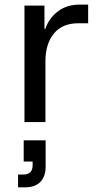

<svg xmlns="http://www.w3.org/2000/svg" viewBox="-20 -524 427 824"><path d="M85 0V-500H170.8V-400H174.2Q190.8 -446.7 228.8 -475.4Q266.7 -504.2 321.7 -504.2H358.3V-424.2H316.7Q247.5 -424.2 211.2 -380Q175 -335.8 175 -260.8V0ZM57.5 280V225H80.8Q100 225 110 215Q120 205 120 185.8V169.2H81.7V78.3H175.8V190.8Q175.8 233.3 153.3 256.7Q130.8 280 87.5 280Z"/></svg>

Font: Funnel Sans
Style: Regular
Weight: 400
Designer: NORD ID, Kristian Moeller
Foundry: Dicotype
Version: Version 1.000